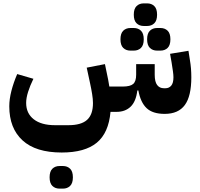

<svg xmlns="http://www.w3.org/2000/svg" viewBox="-20 -663 1184 1138"><path d="M956 12Q885 12 849 -22Q813 -56 800 -127H794Q786 -61 754 -30.5Q722 0 671 0H635Q624 125 553.5 183Q483 241 346 241Q192 241 113.5 169Q35 97 35 -33Q35 -75 47.5 -124Q60 -173 82 -224L178 -196Q158 -155 146.5 -118.5Q135 -82 135 -53Q135 9 180 44Q225 79 306 79H386Q461 79 496 47.5Q531 16 531 -52Q531 -75 526 -106Q521 -137 514 -169L494 -262L602 -283L621 -191L628 -150H707Q752 -150 769.5 -165.5Q787 -181 787 -220V-283H897V-220Q897 -178 911.5 -159Q926 -140 951 -140H961Q982 -140 995 -155.5Q1008 -171 1008 -205Q1008 -219 1005 -240.5Q1002 -262 997 -293L988 -344L1097 -362L1105 -311Q1110 -282 1112 -256.5Q1114 -231 1114 -205Q1114 -93 1075.5 -40.5Q1037 12 956 12ZM911 -363Q885 -363 868.5 -379Q852 -395 852 -430Q852 -465 868.5 -481Q885 -497 911 -497H931Q957 -497 973.5 -481Q990 -465 990 -430Q990 -395 973.5 -379Q957 -363 931 -363ZM753 -363Q727 -363 710.5 -379Q694 -395 694 -430Q694 -465 710.5 -481Q727 -497 753 -497H773Q799 -497 815.5 -481Q832 -465 832 -430Q832 -395 815.5 -379Q799 -363 773 -363ZM832 -509Q806 -509 789.5 -525Q773 -541 773 -576Q773 -611 789.5 -627Q806 -643 832 -643H852Q878 -643 894.5 -627Q911 -611 911 -576Q911 -541 894.5 -525Q878 -509 852 -509ZM333 455Q307 455 290.5 439Q274 423 274 388Q274 353 290.5 337Q307 321 333 321H353Q379 321 395.5 337Q412 353 412 388Q412 423 395.5 439Q379 455 353 455Z"/></svg>

Font: IBM Plex Arabic
Style: Bold
Weight: 700
Designer: Mike Abbink, Paul van der Laan, Pieter van Rosmalen, Wael Morcos, Khajak Apelian
Foundry: Bold Monday
Version: Version 1.0